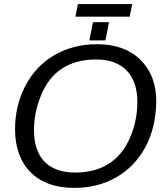

<svg xmlns="http://www.w3.org/2000/svg" viewBox="-20 -916 818 946"><path d="M458 -698.2Q593.3 -698.2 671.6 -621.6Q750 -544.9 750 -415.5Q747.6 -284.7 695.3 -189.2Q643.1 -93.8 552.2 -42Q461.4 9.8 346.2 9.8Q207.5 9.8 130.9 -67.1Q54.2 -144 54.2 -279.8Q54.2 -396.5 105.7 -494.4Q157.2 -592.3 249.5 -645.3Q341.8 -698.2 458 -698.2ZM453.6 -623Q356 -623 287.8 -579.6Q219.7 -536.1 183.6 -449.7Q147.5 -363.3 147.5 -274.9Q147.5 -172.9 199.5 -119.4Q251.5 -65.9 350.6 -65.9Q446.8 -65.9 514.4 -108.2Q582 -150.4 619.4 -234.9Q656.7 -319.3 656.7 -413.6Q656.7 -514.6 603.8 -568.8Q550.8 -623 453.6 -623ZM420.4 -716.8 438 -806.6H517.1L499.5 -716.8ZM619.1 -834H351.6L363.8 -896H631.3Z"/></svg>

Font: Liberation Sans
Style: Italic
Weight: 400
Italic angle: -12°
Designer: Steve Matteson
Foundry: Ascender Corporation
Version: Version 2.1.5